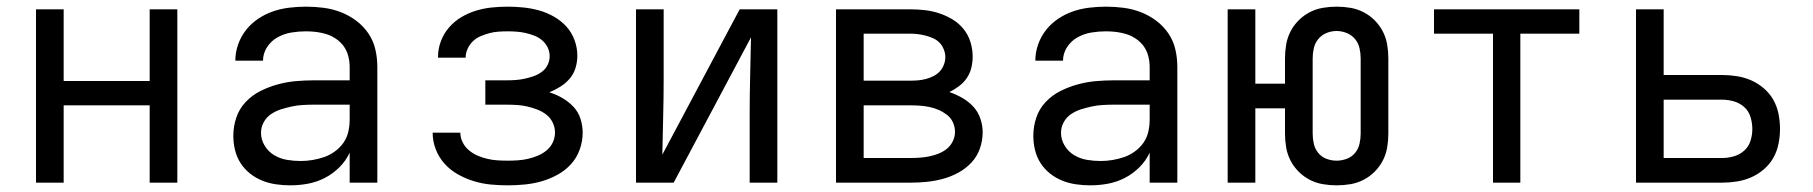

<svg xmlns="http://www.w3.org/2000/svg" viewBox="-20 -548 5440 576"><path d="M88 0V-520H171V-305H429V-520H512V0H429V-232H171V0Z M851 8Q830 8 808.5 5Q787 2 767 -6Q747 -14 730 -27.5Q713 -41 701.5 -59Q690 -77 685 -98Q680 -119 680 -141Q680 -169 689 -195.5Q698 -222 717 -242Q736 -262 760.5 -274.5Q785 -287 812 -294.5Q839 -302 866.5 -304.5Q894 -307 921 -307H1029V-347Q1029 -363 1025 -379Q1021 -395 1012 -408Q1003 -421 989.5 -430.5Q976 -440 961 -445Q946 -450 930 -452Q914 -454 898 -454Q876 -454 854.5 -450.5Q833 -447 813.5 -436.5Q794 -426 781.5 -407Q769 -388 769 -366H686Q686 -391 694.5 -415Q703 -439 718.5 -458.5Q734 -478 755 -492Q776 -506 799.5 -514Q823 -522 848 -525Q873 -528 898 -528Q925 -528 951.5 -524.5Q978 -521 1002.5 -511.5Q1027 -502 1048.5 -486Q1070 -470 1085 -448Q1100 -426 1106 -400Q1112 -374 1112 -347V0H1029V-90Q1018 -66 998.5 -46.5Q979 -27 955 -14.5Q931 -2 904.5 3Q878 8 851 8ZM882 -65Q900 -65 918 -68Q936 -71 953 -77Q970 -83 985 -94Q1000 -105 1010.5 -120Q1021 -135 1025 -153Q1029 -171 1029 -189V-234H921Q905 -234 888 -233Q871 -232 855 -228.5Q839 -225 823 -220Q807 -215 793 -205.5Q779 -196 771 -181Q763 -166 763 -150Q763 -129 774 -111Q785 -93 802.5 -82.5Q820 -72 840.5 -68.5Q861 -65 882 -65Z M1503 8Q1477 8 1451.5 5.5Q1426 3 1401.5 -4.5Q1377 -12 1354.5 -24.5Q1332 -37 1314.5 -56Q1297 -75 1287.5 -99.5Q1278 -124 1278 -149V-150H1361Q1361 -135 1368 -121Q1375 -107 1387 -97Q1399 -87 1413 -81Q1427 -75 1442 -71.5Q1457 -68 1472 -67Q1487 -66 1503 -66Q1518 -66 1533.5 -67Q1549 -68 1564 -71.5Q1579 -75 1593.5 -81Q1608 -87 1620 -97Q1632 -107 1638.5 -121Q1645 -135 1645 -151Q1645 -166 1638 -180.5Q1631 -195 1618.5 -204.5Q1606 -214 1591.5 -219.5Q1577 -225 1562 -228.5Q1547 -232 1531.5 -233Q1516 -234 1500 -234H1436V-307H1500Q1514 -307 1527.5 -308Q1541 -309 1554.5 -312Q1568 -315 1581 -319.5Q1594 -324 1605.5 -332.5Q1617 -341 1623 -353.5Q1629 -366 1629 -380Q1629 -393 1623 -405.5Q1617 -418 1606.5 -427Q1596 -436 1583 -441Q1570 -446 1557 -449Q1544 -452 1530 -453Q1516 -454 1503 -454Q1489 -454 1475 -453Q1461 -452 1448 -448.5Q1435 -445 1422 -439.5Q1409 -434 1399 -424.5Q1389 -415 1383 -402Q1377 -389 1377 -376V-375H1294V-377Q1294 -401 1302.5 -424Q1311 -447 1327 -465.5Q1343 -484 1364 -496.5Q1385 -509 1408 -516Q1431 -523 1455 -525.5Q1479 -528 1503 -528Q1527 -528 1551 -525.5Q1575 -523 1598 -516.5Q1621 -510 1642 -498Q1663 -486 1679 -468.5Q1695 -451 1703.5 -428Q1712 -405 1712 -381Q1712 -362 1706.5 -344Q1701 -326 1689 -312Q1677 -298 1661 -288Q1645 -278 1628 -271Q1648 -265 1667 -254Q1686 -243 1700.5 -227.5Q1715 -212 1721.5 -191.5Q1728 -171 1728 -150Q1728 -124 1719 -99Q1710 -74 1692.5 -55Q1675 -36 1652 -23.5Q1629 -11 1604.5 -4Q1580 3 1554 5.5Q1528 8 1503 8Z M1888 0V-520H1971V-312Q1971 -255 1969.5 -198Q1968 -141 1967 -84L2199 -520H2312V0H2229V-208Q2229 -265 2230.5 -322Q2232 -379 2233 -436L2001 0Z M2488 0V-520H2711Q2733 -520 2755 -517.5Q2777 -515 2798 -508Q2819 -501 2838 -489.5Q2857 -478 2871 -460.5Q2885 -443 2891.5 -421.5Q2898 -400 2898 -378Q2898 -361 2894 -344.5Q2890 -328 2880.5 -314Q2871 -300 2857 -289.5Q2843 -279 2828 -272Q2848 -265 2866.5 -254.5Q2885 -244 2899.5 -228.5Q2914 -213 2921 -192.5Q2928 -172 2928 -151Q2928 -126 2919.5 -102Q2911 -78 2894 -60Q2877 -42 2855 -30Q2833 -18 2809 -11.5Q2785 -5 2760.5 -2.5Q2736 0 2711 0ZM2571 -306H2711Q2723 -306 2734.5 -307Q2746 -308 2757.5 -311Q2769 -314 2780 -319.5Q2791 -325 2799 -333.5Q2807 -342 2811.5 -353.5Q2816 -365 2816 -377Q2816 -388 2811.5 -399.5Q2807 -411 2799 -419.5Q2791 -428 2780 -433Q2769 -438 2757.5 -441Q2746 -444 2734.5 -445.5Q2723 -447 2711 -447H2571ZM2571 -74H2711Q2725 -74 2739.5 -75Q2754 -76 2768.5 -79Q2783 -82 2796.5 -87.5Q2810 -93 2821 -102Q2832 -111 2838.5 -124.5Q2845 -138 2845 -152Q2845 -167 2839 -180.5Q2833 -194 2821.5 -203Q2810 -212 2796.5 -218Q2783 -224 2768.5 -227Q2754 -230 2739.5 -231Q2725 -232 2711 -232H2571Z M3251 8Q3230 8 3208.5 5Q3187 2 3167 -6Q3147 -14 3130 -27.5Q3113 -41 3101.5 -59Q3090 -77 3085 -98Q3080 -119 3080 -141Q3080 -169 3089 -195.5Q3098 -222 3117 -242Q3136 -262 3160.5 -274.5Q3185 -287 3212 -294.5Q3239 -302 3266.5 -304.5Q3294 -307 3321 -307H3429V-347Q3429 -363 3425 -379Q3421 -395 3412 -408Q3403 -421 3389.5 -430.5Q3376 -440 3361 -445Q3346 -450 3330 -452Q3314 -454 3298 -454Q3276 -454 3254.5 -450.5Q3233 -447 3213.5 -436.5Q3194 -426 3181.5 -407Q3169 -388 3169 -366H3086Q3086 -391 3094.5 -415Q3103 -439 3118.5 -458.5Q3134 -478 3155 -492Q3176 -506 3199.5 -514Q3223 -522 3248 -525Q3273 -528 3298 -528Q3325 -528 3351.5 -524.5Q3378 -521 3402.5 -511.5Q3427 -502 3448.5 -486Q3470 -470 3485 -448Q3500 -426 3506 -400Q3512 -374 3512 -347V0H3429V-90Q3418 -66 3398.5 -46.5Q3379 -27 3355 -14.5Q3331 -2 3304.5 3Q3278 8 3251 8ZM3282 -65Q3300 -65 3318 -68Q3336 -71 3353 -77Q3370 -83 3385 -94Q3400 -105 3410.5 -120Q3421 -135 3425 -153Q3429 -171 3429 -189V-234H3321Q3305 -234 3288 -233Q3271 -232 3255 -228.5Q3239 -225 3223 -220Q3207 -215 3193 -205.5Q3179 -196 3171 -181Q3163 -166 3163 -150Q3163 -129 3174 -111Q3185 -93 3202.5 -82.5Q3220 -72 3240.5 -68.5Q3261 -65 3282 -65Z M3990 8Q3969 8 3948.5 4.5Q3928 1 3909.5 -8.5Q3891 -18 3876 -33Q3861 -48 3851.5 -66.5Q3842 -85 3838.5 -105.5Q3835 -126 3835 -147V-223H3746V0H3663V-520H3746V-297H3835V-373Q3835 -394 3838.5 -414.5Q3842 -435 3851.5 -453.5Q3861 -472 3876 -487Q3891 -502 3909.5 -511.5Q3928 -521 3948.5 -524.5Q3969 -528 3990 -528Q4011 -528 4031.5 -524.5Q4052 -521 4070.5 -511.5Q4089 -502 4104 -487Q4119 -472 4128.5 -453.5Q4138 -435 4141.5 -414.5Q4145 -394 4145 -373V-147Q4145 -126 4141.5 -105.5Q4138 -85 4128.5 -66.5Q4119 -48 4104 -33Q4089 -18 4070.5 -8.5Q4052 1 4031.5 4.5Q4011 8 3990 8ZM3990 -66Q4005 -66 4020 -71.5Q4035 -77 4045 -89Q4055 -101 4058.5 -116.5Q4062 -132 4062 -147V-373Q4062 -388 4058.5 -403.5Q4055 -419 4045 -431Q4035 -443 4020 -449Q4005 -455 3990 -455Q3974 -455 3959.5 -449Q3945 -443 3935 -431Q3925 -419 3921.5 -403.5Q3918 -388 3918 -373V-147Q3918 -132 3921.5 -116.5Q3925 -101 3935 -89Q3945 -77 3959.5 -71.5Q3974 -66 3990 -66Z M4459 0V-447H4282V-520H4718V-447H4541V0Z M4888 0V-520H4971V-323H5146Q5168 -323 5190.5 -319.5Q5213 -316 5233.5 -307Q5254 -298 5271.5 -283Q5289 -268 5300 -248.5Q5311 -229 5315.5 -206.5Q5320 -184 5320 -161Q5320 -139 5315.5 -116.5Q5311 -94 5300 -74.5Q5289 -55 5271.5 -40Q5254 -25 5233.5 -16Q5213 -7 5190.5 -3.5Q5168 0 5146 0ZM5146 -74Q5164 -74 5181.5 -79Q5199 -84 5212.5 -96Q5226 -108 5231.5 -125.5Q5237 -143 5237 -161Q5237 -179 5231.5 -197Q5226 -215 5212.5 -227Q5199 -239 5181.5 -244Q5164 -249 5146 -249H4971V-74Z"/></svg>

Font: Iosevka Fixed Extended
Style: Regular
Weight: 400
Width: 7
Monospace: yes
Designer: Belleve Invis
Foundry: Belleve Invis
Version: Version 24.1.1; ttfautohint (v1.8.4)